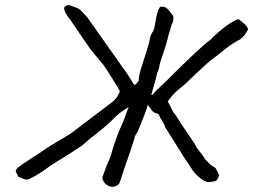

<svg xmlns="http://www.w3.org/2000/svg" viewBox="-20 -692 980 743"><path d="M378 -11 387 -35Q394 -57 399 -66Q406 -79 410.5 -96Q415 -113 417 -118Q436 -177 451 -208Q456 -218 466 -246Q468 -252 471 -260Q474 -268 478 -278Q439 -254 423 -236Q392 -205 358 -179Q333 -160 306 -136Q305 -133 263 -106Q221 -79 196 -64Q170 -48 159 -39Q129 -17 104 -5Q91 3 82 3Q76 3 67 -1.5Q58 -6 50 -9Q50 -12 45.5 -19Q41 -26 41 -31Q41 -36 48 -42Q54 -49 110 -85Q121 -92 135 -101Q149 -110 161 -119L195 -140Q202 -144 233 -162.5Q264 -181 272 -189Q273 -190 293 -205L409 -293Q434 -310 444 -339Q439 -349 415 -387.5Q391 -426 381 -440Q326 -506 329 -503Q327 -506 291.5 -557.5Q256 -609 254 -613Q242 -628 235.5 -638.5Q229 -649 228 -662Q234 -672 246 -672Q251 -672 255 -670Q261 -667 275.5 -662Q290 -657 297 -647Q303 -640 311.5 -632Q320 -624 329 -609L459 -425Q464 -419 478 -397.5Q492 -376 495 -370Q497 -364 501 -364Q505 -364 510 -371Q515 -378 517 -380Q516 -393 524 -421L530 -440Q554 -512 560 -541Q563 -559 572 -570Q576 -577 578 -588Q580 -599 581 -605Q582 -609 585.5 -628.5Q589 -648 599 -665Q602 -666 608 -666Q618 -666 625.5 -660Q633 -654 639 -645Q645 -636 650 -631L651 -620Q651 -607 645 -599L631 -552Q629 -541 621.5 -516Q614 -491 606 -469Q604 -463 602 -456.5Q600 -450 598 -443Q595 -422 588 -409Q584 -387 574 -356L566 -327Q566 -326 566.5 -325Q567 -324 567 -324Q571 -324 584 -341L624 -379Q756 -511 794 -538Q859 -603 903 -618Q909 -613 917.5 -606.5Q926 -600 932 -593.5Q938 -587 940 -578Q925 -550 908 -539Q882 -526 854 -504Q826 -482 819 -476Q800 -464 760.5 -427.5Q721 -391 701 -371Q695 -365 672 -346.5Q649 -328 629 -300Q631 -297 639 -281Q651 -255 661 -245Q669 -231 692.5 -196Q716 -161 733 -136Q740 -120 755 -103Q769 -85 774 -75Q779 -71 787.5 -61.5Q796 -52 805 -48Q812 -45 816.5 -37.5Q821 -30 828 -13Q822 4 816 7.5Q810 11 784 13Q768 9 749 -7.5Q730 -24 719 -43Q693 -80 655 -143L619 -200Q617 -210 608.5 -222.5Q600 -235 598 -241Q596 -247 593 -250Q590 -253 584 -254Q577 -255 572 -260Q567 -265 562 -272.5Q557 -280 552 -286Q543 -255 526 -215L513 -183Q512 -180 506.5 -172.5Q501 -165 501 -159Q501 -157 482 -100Q457 -30 449 -3Q448 1 445.5 8Q443 15 441 18.5Q439 22 435 24Q425 31 415 31Q411 31 405 29Q390 25 381.5 11Q373 -3 378 -11Z"/></svg>

Font: Caveat
Style: Regular
Weight: 400
Designer: Pablo Impallari
Foundry: Pablo Impallari
Version: Version 1.500; ttfautohint (v1.6)